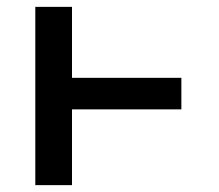

<svg xmlns="http://www.w3.org/2000/svg" viewBox="-20 -540 640 560"><path d="M83 0V-520H190V-313H509V-221H190V0Z"/></svg>

Font: Iosevka SS04 Semibold Extended
Style: Regular
Weight: 600
Width: 7
Monospace: yes
Designer: Belleve Invis
Foundry: Belleve Invis
Version: Version 19.0.0; ttfautohint (v1.8.4)